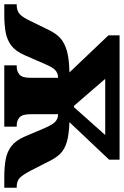

<svg xmlns="http://www.w3.org/2000/svg" viewBox="139 -716 578 896"><g transform="rotate(90 428.0 -268.0)"><path d="M0 1V-57H4Q29 -57 44.5 -70Q60 -83 77 -119L121 -209Q136 -240 157.5 -260Q179 -280 217 -291Q255 -302 318 -303L145 -485V-537H725V-488L550 -303Q609 -301 643.5 -290.5Q678 -280 697.5 -260Q717 -240 731 -211L778 -119Q797 -83 811.5 -70Q826 -57 852 -57H856V1H806Q760 1 724 -5.5Q688 -12 661.5 -32.5Q635 -53 617 -95L577 -189Q562 -224 548 -237Q534 -250 513 -250V-121Q513 -83 528 -70Q543 -57 565 -57H571V1H285V-57H292Q312 -57 327.5 -69.5Q343 -82 343 -119V-250Q321 -250 307 -236.5Q293 -223 279 -189L238 -95Q220 -53 193.5 -32.5Q167 -12 131 -5.5Q95 1 50 1ZM474 -324H480L610 -470H348Z"/></g></svg>

Font: Noto Serif ExtraBold
Style: Regular
Weight: 800
Designer: Monotype Design Team
Foundry: Monotype Imaging Inc.
Version: Version 2.014